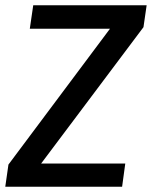

<svg xmlns="http://www.w3.org/2000/svg" viewBox="-28 -708 576 728"><path d="M-8 0 4 -84 389 -599H85L98 -688H528L516 -605L128 -88H447L435 0Z"/></svg>

Font: Assailand Medium
Style: Italic
Weight: 500
Italic angle: -8°
Designer: Hector Gatti with collaboration of the Omnibus-Type team
Foundry: Omnibus-Type
Version: Version 0.072;October 19, 2019;FontCreator 12.0.0.2547 64-bi